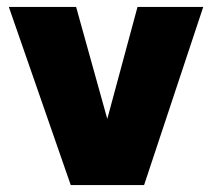

<svg xmlns="http://www.w3.org/2000/svg" viewBox="-20 -535 613 555"><path d="M184.5 0 5.5 -515H200L299.5 -157.5H281L377.5 -515H567.5L396.5 0Z"/></svg>

Font: Geologica ExtraBold
Style: Regular
Weight: 800
Designer: Sindre Bremnes, Frode Helland
Foundry: Monokrom Skriftforlag AS
Version: Version 1.010;gftools[0.9.28]